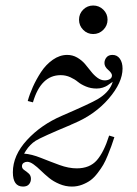

<svg xmlns="http://www.w3.org/2000/svg" viewBox="-20 -668 500 700"><path d="M100.1 -294.9 81.1 -299.8Q87.9 -324.7 99.9 -351.3Q111.8 -377.9 129.6 -405.3Q147.5 -432.6 172.6 -450.2Q197.8 -467.8 225.1 -467.8Q244.6 -467.8 261.2 -458.3Q277.8 -448.7 289.6 -435.1Q301.3 -421.4 311.8 -407.7Q322.3 -394 335.2 -384.5Q348.1 -375 361.8 -375Q372.6 -375 380.4 -379.6Q388.2 -384.3 388.2 -393.1Q388.2 -401.4 374.5 -413.1Q360.8 -424.8 360.8 -438Q360.8 -449.7 368.2 -458.7Q375.5 -467.8 390.1 -467.8Q407.2 -467.8 417 -453.9Q426.8 -439.9 426.8 -418Q426.8 -367.2 376.7 -308.8Q326.7 -250.5 249 -217.8H248.5L248 -217.3H247.6L247.1 -216.8H246.6L246.1 -216.3H245.6H245.1L244.6 -215.8H244.1L243.7 -215.3H243.2L242.7 -214.8H242.2H241.7L241.2 -214.4H240.7L240.2 -213.9H239.7L239.3 -213.4H238.8L238.3 -212.9Q131.8 -168.5 109.9 -154.8Q89.4 -141.6 74.7 -119.1Q72.3 -115.2 67.9 -107.9Q95.2 -106 129.4 -92.3Q163.6 -78.6 197 -66.4Q230.5 -54.2 259.8 -54.2Q307.1 -54.2 333 -83.7Q358.9 -113.3 377.9 -173.8L397 -168Q390.1 -147.5 386 -135.5Q381.8 -123.5 373 -102.1Q364.3 -80.6 356.4 -67.1Q348.6 -53.7 335.9 -37.1Q323.2 -20.5 310.3 -11Q297.4 -1.5 279.5 5.4Q261.7 12.2 242.2 12.2Q218.8 12.2 196.8 2.9Q174.8 -6.3 158.7 -19.5Q142.6 -32.7 128.9 -46.1Q115.2 -59.6 102.3 -68.8Q89.4 -78.1 79.1 -78.1Q71.8 -78.1 65.9 -74Q60.1 -69.8 60.1 -62Q60.1 -53.7 68.1 -48.3Q76.2 -43 84.5 -35.6Q92.8 -28.3 92.8 -16.1Q92.8 -4.4 85.7 3.9Q78.6 12.2 64 12.2Q26.9 12.2 26.9 -40Q26.9 -101.6 78.4 -157.5Q129.9 -213.4 206.1 -246.1Q310.1 -291 336.4 -306.6Q374 -329.1 387.2 -359.4Q389.2 -364.3 391.1 -370.1Q377 -359.9 371.1 -356Q365.2 -352.1 354.7 -348.6Q344.2 -345.2 332 -345.2Q311 -345.2 293 -352.8Q274.9 -360.4 263.9 -369.6Q252.9 -378.9 236.3 -386.5Q219.7 -394 201.2 -394Q128.9 -394 100.1 -294.9ZM283.2 -632.8Q298.3 -647.9 319.8 -647.9Q341.3 -647.9 356.7 -632.8Q372.1 -617.7 372.1 -596.2Q372.1 -574.7 356.7 -559.3Q341.3 -543.9 319.8 -543.9Q298.3 -543.9 283.2 -559.3Q268.1 -574.7 268.1 -596.2Q268.1 -617.7 283.2 -632.8Z"/></svg>

Font: Flanker Steampunk
Style: Italic
Weight: 400
Italic angle: -12°
Designer: Alexey Kryukov, Leonardo Di Lena
Foundry: Alexey Kryukov, Leonardo Di Lena
Version: 1.210